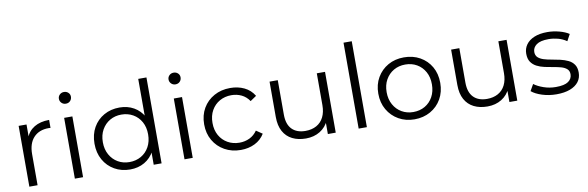

<svg xmlns="http://www.w3.org/2000/svg" viewBox="-51 -1185 5002 1633"><g transform="rotate(-10 2450.0 -368.5)"><path d="M99 0V-525H167V-382L160 -407Q182 -467 234 -498.5Q286 -530 363 -530V-461Q359 -461 355 -461.5Q351 -462 347 -462Q264 -462 217 -411.5Q170 -361 170 -268V0Z M492 0V-525H563V0ZM528 -641Q506 -641 491 -656Q476 -671 476 -692Q476 -713 491 -727.5Q506 -742 528 -742Q550 -742 565 -728Q580 -714 580 -693Q580 -671 565.5 -656Q551 -641 528 -641Z M970 5Q895 5 835.5 -29Q776 -63 742 -123.5Q708 -184 708 -263Q708 -343 742 -403Q776 -463 835.5 -496.5Q895 -530 970 -530Q1039 -530 1093.5 -499Q1148 -468 1180.5 -408.5Q1213 -349 1213 -263Q1213 -178 1181 -118Q1149 -58 1094.5 -26.5Q1040 5 970 5ZM975 -58Q1031 -58 1075.5 -83.5Q1120 -109 1145.5 -155.5Q1171 -202 1171 -263Q1171 -325 1145.5 -371Q1120 -417 1075.5 -442.5Q1031 -468 975 -468Q920 -468 876 -442.5Q832 -417 806 -371Q780 -325 780 -263Q780 -202 806 -155.5Q832 -109 876 -83.5Q920 -58 975 -58ZM1173 0V-158L1180 -264L1170 -370V-742H1241V0Z M1439 0V-525H1510V0ZM1475 -641Q1453 -641 1438 -656Q1423 -671 1423 -692Q1423 -713 1438 -727.5Q1453 -742 1475 -742Q1497 -742 1512 -728Q1527 -714 1527 -693Q1527 -671 1512.5 -656Q1498 -641 1475 -641Z M1926 5Q1848 5 1786.5 -29.5Q1725 -64 1690 -124.5Q1655 -185 1655 -263Q1655 -342 1690 -402Q1725 -462 1786.5 -496Q1848 -530 1926 -530Q1993 -530 2047 -504Q2101 -478 2132 -426L2079 -390Q2052 -430 2012 -449Q1972 -468 1925 -468Q1869 -468 1824 -442.5Q1779 -417 1753 -371Q1727 -325 1727 -263Q1727 -201 1753 -155Q1779 -109 1824 -83.5Q1869 -58 1925 -58Q1972 -58 2012 -77Q2052 -96 2079 -135L2132 -99Q2101 -48 2047 -21.5Q1993 5 1926 5Z M2488 5Q2421 5 2371 -20Q2321 -45 2293.5 -95Q2266 -145 2266 -220V-525H2337V-228Q2337 -144 2378.5 -101.5Q2420 -59 2495 -59Q2550 -59 2590.5 -81.5Q2631 -104 2652.5 -147Q2674 -190 2674 -250V-525H2745V0H2677V-144L2688 -118Q2663 -60 2610.5 -27.5Q2558 5 2488 5Z M2943 0V-742H3014V0Z M3426 5Q3350 5 3289.5 -29.5Q3229 -64 3194 -124.5Q3159 -185 3159 -263Q3159 -342 3194 -402Q3229 -462 3289 -496Q3349 -530 3426 -530Q3504 -530 3564.5 -496Q3625 -462 3659.5 -402Q3694 -342 3694 -263Q3694 -185 3659.5 -124.5Q3625 -64 3564 -29.5Q3503 5 3426 5ZM3426 -58Q3483 -58 3527 -83.5Q3571 -109 3596.5 -155.5Q3622 -202 3622 -263Q3622 -325 3596.5 -371Q3571 -417 3527 -442.5Q3483 -468 3427 -468Q3371 -468 3327 -442.5Q3283 -417 3257 -371Q3231 -325 3231 -263Q3231 -202 3257 -155.5Q3283 -109 3327 -83.5Q3371 -58 3426 -58Z M4056 5Q3989 5 3939 -20Q3889 -45 3861.5 -95Q3834 -145 3834 -220V-525H3905V-228Q3905 -144 3946.5 -101.5Q3988 -59 4063 -59Q4118 -59 4158.5 -81.5Q4199 -104 4220.5 -147Q4242 -190 4242 -250V-525H4313V0H4245V-144L4256 -118Q4231 -60 4178.5 -27.5Q4126 5 4056 5Z M4652 5Q4587 5 4529 -13.5Q4471 -32 4438 -60L4470 -116Q4502 -92 4552 -74.5Q4602 -57 4657 -57Q4732 -57 4765 -80.5Q4798 -104 4798 -143Q4798 -172 4779.5 -188.5Q4761 -205 4731 -213.5Q4701 -222 4664 -228Q4627 -234 4590.5 -242Q4554 -250 4524 -265.5Q4494 -281 4475.5 -308Q4457 -335 4457 -380Q4457 -423 4481 -457Q4505 -491 4551.5 -510.5Q4598 -530 4665 -530Q4716 -530 4767 -516.5Q4818 -503 4851 -481L4820 -424Q4785 -448 4745 -458.5Q4705 -469 4665 -469Q4594 -469 4560.5 -444.5Q4527 -420 4527 -382Q4527 -352 4545.5 -335Q4564 -318 4594.5 -308.5Q4625 -299 4661.5 -293Q4698 -287 4734.5 -278.5Q4771 -270 4801.5 -255.5Q4832 -241 4850.5 -214.5Q4869 -188 4869 -145Q4869 -99 4843.5 -65.5Q4818 -32 4769.5 -13.5Q4721 5 4652 5Z"/></g></svg>

Font: Montserrat Thin
Style: Regular
Weight: 400
Version: Version 9.000